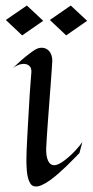

<svg xmlns="http://www.w3.org/2000/svg" viewBox="-20 -665 335 694"><path d="M294.9 -589.8 219.2 -537.1 160.2 -592.8 235.8 -645ZM136.2 -589.8 60.1 -537.1 1 -592.8 77.1 -645ZM277.8 -151.9 267.1 -111.8Q258.8 -103.5 246.8 -91.1Q234.9 -78.6 220.5 -64.7Q206.1 -50.8 190.4 -37.1Q174.8 -23.4 159.7 -12.7Q144.5 -2 130.6 4.2Q116.7 10.3 106 8.8Q96.2 7.8 90.3 -0.7Q84.5 -9.3 81.3 -21.5Q78.1 -33.7 76.9 -48.6Q75.7 -63.5 75.4 -77.4Q75.2 -91.3 75.7 -103Q76.2 -114.7 76.2 -121.1Q77.1 -141.1 78.4 -166.5Q79.6 -191.9 81.3 -219.5Q83 -247.1 84.5 -274.7Q85.9 -302.2 87.6 -326.9Q89.4 -351.6 90.8 -371.1Q92.3 -390.6 93.3 -401.9Q94.7 -418.9 86.4 -426.5Q78.1 -434.1 65.9 -434.1Q54.7 -434.1 42.5 -428.5Q30.3 -422.9 21 -413.1Q41.5 -433.6 57.1 -447.3Q72.8 -460.9 84 -469.2Q96.7 -479 106 -484.9Q118.2 -492.2 129.6 -492.4Q141.1 -492.7 150.1 -486.8Q159.2 -481 164.3 -469.7Q169.4 -458.5 168.9 -442.9Q168.5 -432.1 166.7 -408.4Q165 -384.8 162.8 -354.5Q160.6 -324.2 158 -290.5Q155.3 -256.8 153.1 -225.6Q150.9 -194.3 149.2 -168.9Q147.5 -143.6 147 -129.9Q146 -102.1 153.3 -85Q160.6 -67.9 176.3 -67.9Q184.1 -67.9 193.6 -72.8Q203.1 -77.6 213.1 -85.2Q223.1 -92.8 233.4 -102.1Q243.7 -111.3 252.2 -120.6Q260.7 -129.9 267.6 -138.2Q274.4 -146.5 277.8 -151.9Z"/></svg>

Font: Quintessential
Style: Regular
Weight: 400
Designer: Astigmatic (AOETI)
Foundry: Astigmatic (AOETI)
Version: Version 1.000